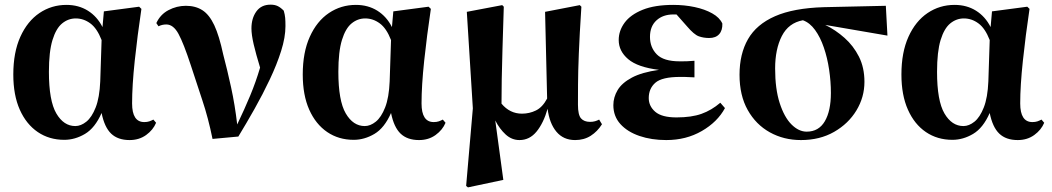

<svg xmlns="http://www.w3.org/2000/svg" viewBox="-20 -584 4514 824"><path d="M255.9 16.1Q191.4 16.1 142.1 -17.3Q92.8 -50.8 64.9 -113.3Q37.1 -175.8 37.1 -264.2Q37.1 -359.4 67.4 -426.3Q97.7 -493.2 149.4 -528.1Q201.2 -563 265.1 -563Q317.4 -563 357.2 -538.1Q397 -513.2 419.9 -467.8L425.8 -535.2L577.1 -555.2L586.9 -545.9Q569.8 -431.2 558.3 -323.7Q546.9 -216.3 546.9 -140.1Q546.9 -60.1 599.1 -60.1Q611.8 -60.1 620.8 -63.2Q629.9 -66.4 638.2 -70.8L649.9 -57.1Q637.2 -26.4 607.2 -4.6Q577.1 17.1 536.1 17.1Q485.8 17.1 457 -10.5Q428.2 -38.1 416 -99.1Q387.7 -34.7 344.7 -9.3Q301.8 16.1 255.9 16.1ZM416 -412.1Q396.5 -462.4 367.7 -483.6Q338.9 -504.9 305.2 -504.9Q272.9 -504.9 246.8 -483.6Q220.7 -462.4 205.3 -412.4Q189.9 -362.3 189.9 -275.9Q189.9 -151.4 221.7 -97.2Q253.4 -43 303.2 -43Q327.1 -43 350.6 -61.8Q374 -80.6 390.6 -122.8Q407.2 -165 410.2 -234.9Z M892.1 12.2Q874 -77.1 848.1 -154.5Q822.3 -231.9 798.8 -304.2Q768.1 -397.9 746.1 -438.5Q724.1 -479 693.8 -479Q675.8 -479 660.2 -471.2L650.9 -484.9Q668 -522 703.1 -540.5Q738.3 -559.1 777.8 -559.1Q819.3 -559.1 848.9 -540Q878.4 -521 899.7 -475.6Q920.9 -430.2 938 -350.1Q955.1 -285.6 971.7 -209.5Q988.3 -133.3 998 -49.8Q1029.3 -115.2 1053.7 -173.8Q1078.1 -232.4 1096.2 -293.9Q1078.6 -351.6 1068.8 -393.3Q1059.1 -435.1 1059.1 -461.9Q1059.1 -505.4 1080.1 -534.7Q1101.1 -564 1141.1 -564Q1159.7 -564 1172.4 -557.6Q1185.1 -551.3 1197.8 -538.1Q1202.6 -521.5 1203.9 -507.3Q1205.1 -493.2 1205.1 -472.2Q1205.1 -423.8 1186.5 -365.2Q1168 -306.6 1137.9 -243.2Q1107.9 -179.7 1072.5 -116.9Q1037.1 -54.2 1002.9 2Z M1498 16.1Q1433.6 16.1 1384.3 -17.3Q1335 -50.8 1307.1 -113.3Q1279.3 -175.8 1279.3 -264.2Q1279.3 -359.4 1309.6 -426.3Q1339.8 -493.2 1391.6 -528.1Q1443.4 -563 1507.3 -563Q1559.6 -563 1599.4 -538.1Q1639.2 -513.2 1662.1 -467.8L1668 -535.2L1819.3 -555.2L1829.1 -545.9Q1812 -431.2 1800.5 -323.7Q1789.1 -216.3 1789.1 -140.1Q1789.1 -60.1 1841.3 -60.1Q1854 -60.1 1863 -63.2Q1872.1 -66.4 1880.4 -70.8L1892.1 -57.1Q1879.4 -26.4 1849.4 -4.6Q1819.3 17.1 1778.3 17.1Q1728 17.1 1699.2 -10.5Q1670.4 -38.1 1658.2 -99.1Q1629.9 -34.7 1586.9 -9.3Q1543.9 16.1 1498 16.1ZM1658.2 -412.1Q1638.7 -462.4 1609.9 -483.6Q1581.1 -504.9 1547.4 -504.9Q1515.1 -504.9 1489 -483.6Q1462.9 -462.4 1447.5 -412.4Q1432.1 -362.3 1432.1 -275.9Q1432.1 -151.4 1463.9 -97.2Q1495.6 -43 1545.4 -43Q1569.3 -43 1592.8 -61.8Q1616.2 -80.6 1632.8 -122.8Q1649.4 -165 1652.3 -234.9Z M2209.5 17.1Q2176.3 17.1 2150.1 -6.8Q2124 -30.8 2105.5 -66.9L2140.1 188L1988.3 220.2L1980.5 213.9L2009.3 -119.1L1983.4 -533.2L2135.3 -562L2142.1 -555.2Q2138.7 -448.2 2136.5 -373.8Q2134.3 -299.3 2133.3 -244.1Q2132.3 -189 2132.3 -139.2Q2168 -96.2 2220.2 -96.2Q2252 -96.2 2280 -109.9Q2308.1 -123.5 2328.1 -161.1L2319.3 -533.2L2468.3 -562L2475.1 -555.2Q2467.3 -434.1 2464.1 -353.8Q2460.9 -273.4 2460.7 -221.7Q2460.4 -169.9 2460.4 -134.8Q2460.4 -90.8 2473.6 -75.9Q2486.8 -61 2512.2 -61Q2524.4 -61 2533.7 -63.7Q2543 -66.4 2551.3 -70.8L2563.5 -50.8Q2543.9 -19.5 2515.1 -1.2Q2486.3 17.1 2448.2 17.1Q2397.9 17.1 2367.9 -18.8Q2337.9 -54.7 2330.1 -117.2Q2312.5 -55.7 2282.7 -19.3Q2252.9 17.1 2209.5 17.1Z M2839.4 17.1Q2775.9 17.1 2724.4 -0.5Q2672.9 -18.1 2642.6 -51.5Q2612.3 -85 2612.3 -132.8Q2612.3 -166.5 2630.6 -197.3Q2648.9 -228 2691.9 -251Q2734.9 -273.9 2808.1 -284.2Q2716.8 -295.4 2676 -330.1Q2635.3 -364.7 2635.3 -412.1Q2635.3 -452.1 2660.6 -486.6Q2686 -521 2738 -542Q2790 -563 2869.1 -563Q2917.5 -563 2961.2 -553.7Q3004.9 -544.4 3036.6 -526.6Q3068.4 -508.8 3080.1 -482.9Q3081.1 -453.6 3066.4 -437.3Q3051.8 -420.9 3023.4 -420.9Q2999.5 -420.9 2979 -428.2Q2958.5 -435.5 2928.2 -471.2L2883.3 -522H2870.1Q2825.2 -522 2797.4 -496.6Q2769.5 -471.2 2769.5 -425.8Q2769.5 -380.4 2798.8 -350.6Q2828.1 -320.8 2896.5 -320.8Q2912.1 -320.8 2926.5 -321Q2940.9 -321.3 2960.4 -323.2V-252Q2934.6 -253.4 2921.9 -253.7Q2909.2 -253.9 2899.4 -253.9Q2821.3 -253.9 2792.7 -229Q2764.2 -204.1 2764.2 -163.1Q2764.2 -128.4 2792.2 -104.2Q2820.3 -80.1 2883.3 -80.1Q2947.8 -80.1 2990.7 -95.5Q3033.7 -110.8 3071.3 -143.1L3091.3 -120.1Q3059.1 -60.5 2991.9 -21.7Q2924.8 17.1 2839.4 17.1Z M3417.5 17.1Q3343.8 17.1 3283.9 -16.1Q3224.1 -49.3 3189 -111.8Q3153.8 -174.3 3153.8 -263.2Q3153.8 -352.5 3190.2 -416Q3226.6 -479.5 3306.2 -514.4Q3385.7 -549.3 3515.6 -553.2L3781.7 -559.1L3788.6 -431.2L3521.5 -477.1Q3565.9 -455.6 3604.2 -421.6Q3642.6 -387.7 3666.3 -340.8Q3689.9 -293.9 3689.9 -232.9Q3689.9 -167 3655.5 -110.1Q3621.1 -53.2 3559.8 -18.1Q3498.5 17.1 3417.5 17.1ZM3425.8 -497.1Q3364.3 -485.8 3335.4 -429.4Q3306.6 -373 3306.6 -290Q3306.6 -202.1 3326.2 -141.6Q3345.7 -81.1 3376.7 -50Q3407.7 -19 3441.9 -19Q3493.7 -19 3519.8 -63.5Q3545.9 -107.9 3545.9 -185.1Q3545.9 -234.4 3538.3 -285.2Q3530.8 -335.9 3515.6 -380.1Q3500.5 -424.3 3478 -455.3Q3455.6 -486.3 3425.8 -497.1Z M4067.4 16.1Q4002.9 16.1 3953.6 -17.3Q3904.3 -50.8 3876.5 -113.3Q3848.6 -175.8 3848.6 -264.2Q3848.6 -359.4 3878.9 -426.3Q3909.2 -493.2 3960.9 -528.1Q4012.7 -563 4076.7 -563Q4128.9 -563 4168.7 -538.1Q4208.5 -513.2 4231.4 -467.8L4237.3 -535.2L4388.7 -555.2L4398.4 -545.9Q4381.3 -431.2 4369.9 -323.7Q4358.4 -216.3 4358.4 -140.1Q4358.4 -60.1 4410.6 -60.1Q4423.3 -60.1 4432.4 -63.2Q4441.4 -66.4 4449.7 -70.8L4461.4 -57.1Q4448.7 -26.4 4418.7 -4.6Q4388.7 17.1 4347.7 17.1Q4297.4 17.1 4268.6 -10.5Q4239.7 -38.1 4227.5 -99.1Q4199.2 -34.7 4156.2 -9.3Q4113.3 16.1 4067.4 16.1ZM4227.5 -412.1Q4208 -462.4 4179.2 -483.6Q4150.4 -504.9 4116.7 -504.9Q4084.5 -504.9 4058.3 -483.6Q4032.2 -462.4 4016.8 -412.4Q4001.5 -362.3 4001.5 -275.9Q4001.5 -151.4 4033.2 -97.2Q4064.9 -43 4114.7 -43Q4138.7 -43 4162.1 -61.8Q4185.5 -80.6 4202.1 -122.8Q4218.8 -165 4221.7 -234.9Z"/></svg>

Font: Source Han Serif TW Heavy
Style: Regular
Weight: 900
Designer: Ryoko NISHIZUKA Ë•øÂ°öÊ∂ºÂ≠ê (kana & ideographs); Frank Grie√ühammer (Latin, Greek & Cyrillic); Wenlong ZHANG Âº†ÊñáÈæô 
Foundry: Adobe
Version: Version 2.003;hotconv 1.1.1;makeotfexe 2.6.0